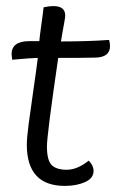

<svg xmlns="http://www.w3.org/2000/svg" viewBox="-20 -600 381 630"><path d="M76 -465H109Q110 -479 116 -521.5Q122 -564 123 -576Q141 -580 155 -580Q194 -580 194 -549Q194 -543 191 -527Q188 -511 184.5 -491Q181 -471 180 -464Q270 -464 338 -469Q341 -458 341 -449Q341 -412 293 -411Q261 -410 171 -410Q134 -157 134 -120Q134 -74 149.5 -58.5Q165 -43 199 -43Q234 -43 271 -73Q287 -57 287 -39Q287 -15 259 -2.5Q231 10 193 10Q68 10 68 -125Q68 -147 74 -193Q80 -239 90 -307.5Q100 -376 104 -410Q86 -410 20 -404Q18 -418 18 -422Q18 -465 76 -465Z"/></svg>

Font: Overlock
Style: Italic
Weight: 400
Designer: Dario Muhafara
Foundry: Dario Manuel Muhafara
Version: Version 1.002